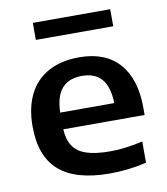

<svg xmlns="http://www.w3.org/2000/svg" viewBox="-85 -823 785 904"><g transform="rotate(-10 308.0 -371.0)"><path d="M576 -233H187Q190 -182.5 210.8 -151.8Q231.5 -121 274.5 -106.8Q317.5 -92.5 388.5 -92.5Q458 -92.5 543.5 -112V-10.5Q456.5 10 368 10Q205.5 10 126.2 -58.8Q47 -127.5 47 -271.5Q47 -360.5 78.8 -424Q110.5 -487.5 171.8 -520.8Q233 -554 319 -554Q444 -554 510 -479.5Q576 -405 576 -267.5ZM186.5 -313H445Q443 -391 411 -428.2Q379 -465.5 316.5 -465.5Q254 -465.5 221.2 -428.2Q188.5 -391 186.5 -313ZM133 -670V-751.5H503V-670Z"/></g></svg>

Font: Encode Sans Expanded SemiBold
Style: Regular
Weight: 600
Width: 7
Designer: Multiple Designers
Foundry: Impallari Type
Version: Version 2.000